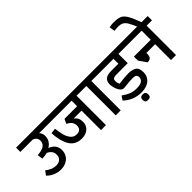

<svg xmlns="http://www.w3.org/2000/svg" viewBox="-48 -1618 2513 2513"><g transform="rotate(-45 1209.0 -361.0)"><path d="M436.5 -543.9H337.9Q370.1 -513.2 370.1 -464.4Q370.1 -416 349.4 -381.6Q328.6 -347.2 287.1 -320.8Q339.8 -301.3 367.4 -264.9Q395 -228.5 395 -175.8Q395 -124 370.1 -85Q345.2 -45.9 302 -24.9Q258.8 -3.9 206.1 -3.9Q148.9 -3.9 97.2 -26.4Q45.4 -48.8 8.8 -87.4L50.8 -144Q83.5 -117.2 121.3 -101.3Q159.2 -85.4 199.7 -85.4Q247.1 -85.4 275.1 -111.6Q303.2 -137.7 303.2 -181.2Q303.2 -219.7 284.4 -245.8Q265.6 -272 226.1 -291.5Q184.6 -278.3 132.8 -278.3L122.6 -353L158.7 -357.4Q224.1 -366.7 252.9 -393.6Q281.7 -420.4 281.7 -462.9Q281.7 -495.1 264.2 -515.6Q246.6 -536.1 220.2 -543.9H-8.8V-623.5H436.5Z M1130.4 -543.9H1031.7V0H939.5V-360.4H793Q822.8 -337.9 836.7 -310.3Q850.6 -282.7 850.6 -243.7Q850.6 -199.7 830.1 -166.7Q809.6 -133.8 772.2 -115.7Q734.9 -97.7 685.5 -97.7Q570.3 -97.7 515.9 -185.5Q461.4 -273.4 452.6 -428.7L526.4 -438.5Q534.7 -370.1 547.4 -317.9Q560.1 -265.6 591.6 -224.9Q623 -184.1 678.2 -184.1Q718.3 -184.1 739.3 -205.3Q760.3 -226.6 760.3 -263.7Q760.3 -301.3 739.7 -329.3Q719.2 -357.4 676.3 -377.9L706.1 -441.9H939.5V-543.9H419.4V-623.5H1130.4Z M1403.3 -543.9H1304.7V0H1212.4V-543.9H1113.3V-623.5H1403.3Z M1525.4 -319.8Q1525.4 -303.2 1529.8 -286.1Q1534.2 -269 1540.5 -256.8Q1571.3 -262.2 1625.7 -267.1Q1680.2 -272 1718.8 -272Q1788.1 -272 1828.9 -245.4Q1869.6 -218.8 1869.6 -144.5Q1869.6 -89.4 1843.8 -50.8Q1817.9 -12.2 1771.2 7.6Q1724.6 27.3 1662.6 27.3Q1588.9 27.3 1523.2 -0.5Q1457.5 -28.3 1413.1 -73.7L1450.2 -129.9Q1499.5 -93.8 1546.4 -74.2Q1593.3 -54.7 1656.2 -54.7Q1783.7 -54.7 1783.7 -135.7Q1783.7 -162.6 1767.6 -175.5Q1751.5 -188.5 1710.4 -188.5Q1662.6 -188.5 1545.9 -175.3Q1542.5 -174.8 1536.6 -174.8Q1519.5 -174.8 1503.9 -187.5Q1487.8 -200.7 1473.6 -226.3Q1459.5 -252 1451.2 -283.7Q1442.9 -315.4 1442.9 -344.7Q1442.9 -397.9 1475.8 -425.5Q1508.8 -453.1 1582.5 -453.6H1714.8V-543.9H1386.2V-623.5H1910.6V-543.9H1806.2V-371.6H1600.1Q1570.3 -371.6 1554.2 -366.2Q1538.1 -360.8 1531.7 -349.9Q1525.4 -338.9 1525.4 -319.8Z M1708 106.9Q1708 133.8 1695.8 145.8Q1683.6 157.7 1656.2 157.7Q1628.9 157.7 1616.7 145.8Q1604.5 133.8 1604.5 106.9Q1604.5 79.6 1616.7 67.4Q1628.9 55.2 1656.2 55.2Q1683.1 55.2 1695.6 67.4Q1708 79.6 1708 106.9Z M2427.2 -543.9H2328.6V0H2235.8V-293.9H2073.7V-278.3Q2073.7 -252.4 2068.1 -234.6Q2062.5 -216.8 2045.9 -206.1Q2029.3 -195.3 1998 -195.3L1924.8 -301.8V-375.5H2235.8V-543.9H1893.6V-623.5H2427.2Z M2238.8 -609.4Q2202.6 -692.9 2180.4 -730.2Q2158.2 -767.6 2129.9 -783.2Q2101.6 -798.8 2052.2 -798.8Q2022 -798.8 1983.4 -793.5L1970.7 -870.6Q2012.7 -880.4 2049.3 -880.4Q2127 -880.4 2167 -863.3Q2207 -846.2 2238.8 -793Q2270.5 -739.7 2316.9 -615.7L2247.6 -589.4Z"/></g></svg>

Font: Varta SemiBold
Style: Regular
Weight: 600
Designer: Joana Correia, Viktoriya Grabowska, Eben Sorkin
Foundry: Sorkin Type
Version: Version 1.003; ttfautohint (v1.3) -l 8 -r 24 -G 200 -x 12 -H